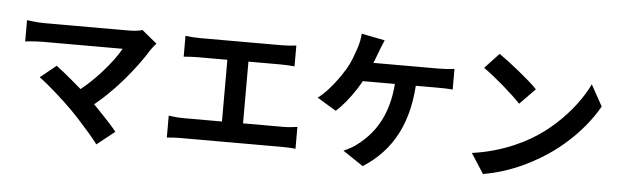

<svg xmlns="http://www.w3.org/2000/svg" viewBox="-52 -1007 4075 1265"><g transform="rotate(5 1985.0 -374.5)"><path d="M952.6 -630.2Q942.3 -618.4 933.6 -608.2Q924.8 -598 918.6 -588.4Q889.3 -540.5 848.2 -484.4Q807.1 -428.4 757.2 -371.2Q707.3 -313.9 651.6 -261.1Q596 -208.2 537.4 -165.4L437.7 -257.7Q487.6 -291.9 532.4 -333.3Q577.1 -374.7 615.5 -417.7Q653.9 -460.8 684.2 -501.7Q714.4 -542.5 733.7 -577.2Q714.4 -577.2 681 -577.2Q647.6 -577.2 604.2 -577.2Q560.9 -577.2 513.1 -577.2Q465.3 -577.2 417.5 -577.2Q369.6 -577.2 327.4 -577.2Q285.1 -577.2 253.4 -577.2Q221.6 -577.2 205 -577.2Q185.2 -577.2 162.5 -575.9Q139.7 -574.6 120 -573Q100.3 -571.3 89.7 -569.5V-710.5Q102.9 -708.7 123.4 -706Q144 -703.4 166 -702.1Q188 -700.8 205 -700.8Q218.5 -700.8 249.7 -700.8Q281 -700.8 323.8 -700.8Q366.6 -700.8 416.1 -700.8Q465.6 -700.8 516.2 -700.8Q566.9 -700.8 614 -700.8Q661 -700.8 698.7 -700.8Q736.4 -700.8 759.5 -700.8Q819.1 -700.8 853 -711.8ZM425.3 -150.8Q403 -173.1 374.7 -199.4Q346.4 -225.8 315.7 -253Q285 -280.1 256.5 -303.5Q228.1 -326.8 205.4 -342.7L310.5 -428Q330.8 -413.3 358.2 -391.1Q385.7 -368.9 416.9 -342.9Q448.1 -316.9 479.9 -289Q511.6 -261.1 540.5 -233.8Q573.6 -202.2 609.1 -165.3Q644.5 -128.3 677.2 -93.1Q709.8 -57.9 733.5 -28.4L615.8 65.3Q595.1 36.9 562.7 -0.8Q530.3 -38.5 494 -78.3Q457.8 -118.1 425.3 -150.8Z M1138.7 -698.3Q1158.7 -695.5 1186.1 -693.7Q1213.4 -691.9 1233.6 -691.9H1778.2Q1801.2 -691.9 1825.9 -693.8Q1850.6 -695.7 1871.8 -698.3V-560.7Q1849.6 -562.7 1824.8 -563.9Q1800 -565.2 1778.2 -565.2H1233.6Q1213.7 -565.2 1186 -563.9Q1158.3 -562.7 1138.7 -560.7ZM1427.2 -82.6V-621.5H1566.6V-82.6ZM1074.5 -164.9Q1098.4 -161.3 1124.1 -159.1Q1149.9 -157 1172.8 -157H1832.4Q1859.2 -157 1882.9 -159.6Q1906.5 -162.3 1925.5 -164.9V-20.2Q1904.2 -23 1877 -23.9Q1849.9 -24.8 1832.4 -24.8H1172.8Q1150.7 -24.8 1125 -23.9Q1099.4 -23 1074.5 -20.2Z M2448.5 -783.3Q2439.9 -764.4 2431.1 -741.3Q2422.3 -718.2 2415.7 -701.7Q2407.4 -677 2394.7 -645.8Q2382 -614.6 2368.4 -583.5Q2354.8 -552.5 2341.3 -526.4Q2321.6 -487.6 2293.4 -444.2Q2265.2 -400.9 2232.9 -361.4Q2200.6 -321.9 2167.5 -292.7L2041.9 -368.6Q2068.9 -388.4 2093.6 -414.2Q2118.4 -439.9 2140.9 -468.2Q2163.5 -496.4 2182.2 -523.7Q2200.9 -551.1 2215.3 -574.7Q2235.5 -609.4 2249.8 -646.3Q2264.1 -683.2 2273.4 -711.4Q2282.1 -736.4 2287.6 -763.5Q2293.1 -790.7 2294.1 -813.7ZM2290.8 -628.8Q2307.8 -628.8 2341 -628.8Q2374.2 -628.8 2418 -628.8Q2461.9 -628.8 2510.4 -628.8Q2558.8 -628.8 2607.2 -628.8Q2655.6 -628.8 2698.4 -628.8Q2741.2 -628.8 2772.7 -628.8Q2804.3 -628.8 2819.1 -628.8Q2838.7 -628.8 2868.7 -630.5Q2898.7 -632.2 2923.2 -635.9V-499.3Q2894.8 -501.9 2865.5 -502.4Q2836.1 -502.9 2819.1 -502.9Q2801.7 -502.9 2762 -502.9Q2722.2 -502.9 2669 -502.9Q2615.8 -502.9 2557.4 -502.9Q2499 -502.9 2444.2 -502.9Q2389.4 -502.9 2346 -502.9Q2302.6 -502.9 2280 -502.9ZM2681.4 -556.5Q2678.9 -445.9 2658.1 -353.5Q2637.2 -261.1 2598.7 -185.9Q2560.3 -110.6 2504.3 -50.6Q2448.3 9.5 2376.1 55L2241.3 -35.5Q2268.2 -46.8 2293.2 -61.2Q2318.3 -75.6 2335.8 -90.7Q2378.6 -123.5 2415.4 -166.5Q2452.2 -209.4 2480.4 -265.9Q2508.6 -322.5 2525 -394.3Q2541.5 -466.1 2543 -556.8Z M3211.1 -760.4Q3237.3 -742.4 3272.3 -716Q3307.3 -689.6 3344.5 -659.3Q3381.6 -629 3414.7 -600.2Q3447.8 -571.4 3469.1 -548.5L3367.3 -444.3Q3347.8 -465.5 3317 -494.4Q3286.2 -523.4 3250.3 -554.4Q3214.4 -585.5 3179.4 -613.3Q3144.4 -641 3117 -659.8ZM3085.5 -94.2Q3164.4 -105.3 3233.1 -125.2Q3301.8 -145 3361.1 -170.8Q3420.4 -196.5 3468.8 -225Q3554.1 -275.7 3624.8 -340.7Q3695.5 -405.8 3748.7 -476.2Q3801.9 -546.6 3833.4 -613.5L3910.9 -473.3Q3873.1 -405.6 3817.4 -338.8Q3761.7 -271.9 3691.9 -211.7Q3622.2 -151.5 3541 -102.9Q3490.5 -72.5 3431.2 -44.7Q3372 -16.8 3306.4 4.4Q3240.7 25.7 3170.3 37.7Z"/></g></svg>

Font: Noto Sans JP
Style: Regular
Weight: 100
Designer: Ryoko NISHIZUKA 西塚涼子 (kana, bopomofo & ideographs); Paul D. Hunt (Latin, Greek & Cyrillic); Sandoll Communications 산돌커뮤니
Foundry: Adobe
Version: Version 2.004;hotconv 1.0.118;makeotfexe 2.5.65603